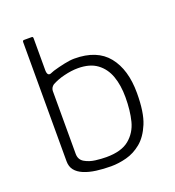

<svg xmlns="http://www.w3.org/2000/svg" viewBox="-124 -750 784 862"><g transform="rotate(-20 268.5 -319.5)"><path d="M255 -32Q327 -32 364.5 -63Q402 -94 414.5 -143Q427 -192 427 -256Q427 -313 411.5 -356.5Q396 -400 361.5 -425.5Q327 -451 270 -451Q239 -451 203 -442Q173 -435 145 -420Q131 -410 130 -394V-93Q130 -65 152.5 -52Q175 -39 203 -35.5Q231 -32 255 -32ZM153 -472 166 -477Q193 -485 221.5 -491Q250 -497 270 -497Q378 -497 430 -432.5Q482 -368 482 -256Q482 -163 460.5 -111.5Q439 -60 406 -33Q373 -6 335 4Q297 14 261 14Q224 14 190.5 9.5Q157 5 132 -5.5Q107 -16 93.5 -33Q80 -50 80 -76V-645Q80 -653 87 -653H124Q130 -653 130 -645V-491Q131 -461 153 -472Z"/></g></svg>

Font: Vivano Light
Style: Regular
Weight: 300
Designer: Joe Prince, Josias Burgherr
Version: Version 2.064;September 19, 2022;FontCreator 14.0.0.2877 64-